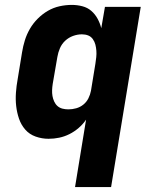

<svg xmlns="http://www.w3.org/2000/svg" viewBox="-20 -558 640 783"><path d="M286 205 331 -70Q331 -70 331 -70Q331 -70 331 -70Q318 -51 300.5 -36Q283 -21 263 -11Q243 -1 221.5 3.5Q200 8 178 8Q151 8 125.5 -1Q100 -10 83 -29.5Q66 -49 57.5 -74Q49 -99 46 -125.5Q43 -152 45 -180Q47 -208 52 -235L70 -345Q74 -370 81.5 -394Q89 -418 102 -440.5Q115 -463 134 -482Q153 -501 175.5 -514Q198 -527 223 -532.5Q248 -538 273 -538Q295 -538 316 -532.5Q337 -527 352.5 -513.5Q368 -500 378 -481.5Q388 -463 393 -443L408 -530H554L433 205ZM259 -112Q275 -112 291 -116.5Q307 -121 320 -131.5Q333 -142 340.5 -157Q348 -172 351 -188L369 -298Q371 -311 372.5 -324.5Q374 -338 373 -351Q372 -364 369 -376Q366 -388 358.5 -398.5Q351 -409 339.5 -413.5Q328 -418 314 -418Q296 -418 278 -411.5Q260 -405 246 -392Q232 -379 224.5 -361.5Q217 -344 214 -326L195 -216Q193 -203 192.5 -190.5Q192 -178 194 -166.5Q196 -155 201 -144Q206 -133 214.5 -125.5Q223 -118 234.5 -115Q246 -112 259 -112Z"/></svg>

Font: Iosevka Curly Heavy Extended
Style: Italic
Weight: 900
Width: 7
Italic angle: -9°
Monospace: yes
Designer: Belleve Invis
Foundry: Belleve Invis
Version: Version 11.1.0; ttfautohint (v1.8.3)